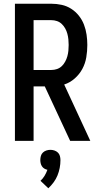

<svg xmlns="http://www.w3.org/2000/svg" viewBox="-20 -755 540 1029"><path d="M356 0 220 -292H160V0H60V-735H255Q283 -735 310.5 -729Q338 -723 361.5 -708Q385 -693 402.5 -671Q420 -649 430 -623Q440 -597 444 -569Q448 -541 448 -514Q448 -481 442.5 -448Q437 -415 421.5 -386Q406 -357 380.5 -334.5Q355 -312 324 -302L464 0ZM160 -380H255Q271 -380 285.5 -385Q300 -390 311 -400.5Q322 -411 329.5 -425Q337 -439 341 -453.5Q345 -468 346.5 -483Q348 -498 348 -514Q348 -529 346.5 -544Q345 -559 341 -574Q337 -589 329.5 -602.5Q322 -616 311 -626.5Q300 -637 285.5 -642Q271 -647 255 -647H160ZM239 254 197 214Q210 202 219 187Q228 172 234 155Q225 153 217.5 148.5Q210 144 205 136.5Q200 129 198 120Q196 111 196 103Q196 92 199 81Q202 70 210 62.5Q218 55 228.5 51.5Q239 48 250 48Q261 48 271.5 51.5Q282 55 290 62.5Q298 70 301 81Q304 92 304 103Q304 124 300 145Q296 166 288 185.5Q280 205 267.5 222Q255 239 239 254Z"/></svg>

Font: Iosevka Semibold
Style: Regular
Weight: 600
Monospace: yes
Designer: Belleve Invis
Foundry: Belleve Invis
Version: Version 33.2.3; ttfautohint (v1.8.4)